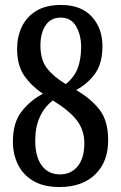

<svg xmlns="http://www.w3.org/2000/svg" viewBox="-20 -744 486 774"><path d="M220 10Q156 10 114.5 -14.5Q73 -39 52.5 -80.5Q32 -122 32 -173Q32 -250 67.5 -295Q103 -340 153 -366Q107 -397 78 -438.5Q49 -480 49 -547Q49 -596 68 -636Q87 -676 126 -700Q165 -724 226 -724Q307 -724 350 -677Q393 -630 393 -558Q393 -490 364.5 -449Q336 -408 287 -381Q347 -346 381.5 -301.5Q416 -257 416 -179Q416 -91 363.5 -40.5Q311 10 220 10ZM245 -405Q278 -431 292.5 -467Q307 -503 307 -556Q307 -602 287 -637.5Q267 -673 224 -673Q185 -673 164 -642Q143 -611 143 -560Q143 -502 170 -468Q197 -434 245 -405ZM222 -41Q266 -41 293 -73.5Q320 -106 320 -167Q320 -219 290 -258.5Q260 -298 193 -339Q159 -313 140.5 -272.5Q122 -232 122 -177Q122 -112 148.5 -76.5Q175 -41 222 -41Z"/></svg>

Font: Noto Serif Hebrew ExtraCondensed Medium
Style: Regular
Weight: 500
Width: 2
Designer: Monotype Design Team
Foundry: Monotype Imaging Inc.
Version: Version 2.004; ttfautohint (v1.8.4.7-5d5b)